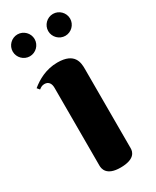

<svg xmlns="http://www.w3.org/2000/svg" viewBox="-192 -745 655 806"><g transform="rotate(-30 135.0 -342.5)"><path d="M217 -426C217 -455 215 -507 130 -507C75 -507 31 -482 1 -457L11 -445C20 -452 27 -456 38 -456C59 -456 67 -440 67 -421V-44C67 -30 71 8 140 8C209 8 217 -24 217 -41ZM-9 -640C-9 -611 15 -587 44 -587C73 -587 97 -611 97 -640C97 -669 73 -693 44 -693C15 -693 -9 -669 -9 -640ZM163 -640C163 -611 187 -587 216 -587C245 -587 269 -611 269 -640C269 -669 245 -693 216 -693C187 -693 163 -669 163 -640Z"/></g></svg>

Font: Berkshire Swash
Style: Regular
Weight: 700
Designer: Astigmatic (AOETI)
Foundry: Astigmatic (AOETI)
Version: Version 1.000